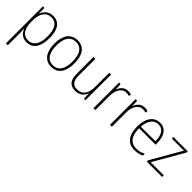

<svg xmlns="http://www.w3.org/2000/svg" viewBox="154 -1553 2801 2801"><g transform="rotate(45 1554.0 -152.5)"><path d="M288 -539C193 -539 142 -480 119 -415H117L113 -529H82V234H121V-1C121 -36 120 -73 118 -104H121C142 -44 192 10 282 10C405 10 479 -86 479 -269C479 -448 412 -539 288 -539ZM284 -505C389 -505 440 -424 440 -269C440 -103 378 -25 279 -25C180 -25 121 -102 121 -251V-277C121 -418 177 -505 284 -505Z M996 -265C996 -428 934 -539 793 -539C659 -539 584 -438 584 -266C584 -97 656 10 790 10C928 10 996 -97 996 -265ZM624 -266C624 -417 680 -505 793 -505C911 -505 957 -406 957 -265C957 -115 905 -25 790 -25C677 -25 624 -117 624 -266Z M1489 -529H1451V-232C1451 -91 1390 -25 1289 -25C1208 -25 1165 -73 1165 -182V-529H1126V-176C1126 -53 1179 10 1285 10C1380 10 1429 -44 1451 -103H1454L1458 0H1489Z M1835 -538C1759 -538 1713 -483 1693 -424H1691L1686 -529H1654V0H1693V-288C1692 -406 1741 -501 1834 -501C1856 -501 1875 -498 1893 -492L1900 -528C1881 -535 1858 -538 1835 -538Z M2177 -538C2101 -538 2055 -483 2035 -424H2033L2028 -529H1996V0H2035V-288C2034 -406 2083 -501 2176 -501C2198 -501 2217 -498 2235 -492L2242 -528C2223 -535 2200 -538 2177 -538Z M2494 -539C2360 -539 2293 -421 2293 -262C2293 -99 2361 10 2509 10C2566 10 2609 -1 2653 -23V-61C2601 -34 2564 -25 2510 -25C2393 -25 2331 -110 2332 -265H2672V-297C2672 -431 2619 -539 2494 -539ZM2494 -505C2591 -505 2635 -418 2634 -299H2333C2342 -435 2402 -505 2494 -505Z M3072 0V-34H2801L3071 -502V-529H2776V-496H3025L2755 -27V0Z"/></g></svg>

Font: Noto Sans Myanmar SemiCondensed ExtraLight
Style: Regular
Weight: 200
Width: 4
Designer: Monotype Design Team
Foundry: Monotype Imaging Inc.
Version: Version 2.107